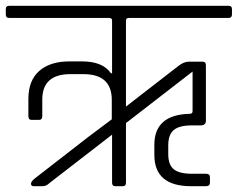

<svg xmlns="http://www.w3.org/2000/svg" viewBox="-34 -643 821 663"><path d="M-2 -623H755Q767 -623 767 -612V-593Q767 -581 755 -581H411Q401 -581 401 -572V-275L583 -416Q601 -430 618 -430H666Q677 -430 677 -418V-226Q677 -210 658 -210H628Q585 -210 566 -194Q547 -178 547 -141V-111Q547 -74 566 -58.5Q585 -43 629 -43H677Q691 -43 691 -31V-12Q691 0 676 0H626Q499 0 499 -108V-143Q499 -247 621 -250Q631 -250 631 -259V-396L401 -218V-12Q401 0 390 0H364Q353 0 353 -12V-178L137 -11Q126 0 113 0H83Q73 0 73 -8.5Q73 -17 89 -29L272 -171L352 -231V-298Q352 -387 254 -387H209Q112 -387 112 -299V-242Q112 -229 101 -229H75Q64 -229 64 -242V-301Q64 -365 101.5 -398Q139 -431 206 -431H249Q321 -431 349 -390H353V-572Q353 -581 343 -581H-2Q-14 -581 -14 -593V-612Q-14 -623 -2 -623Z"/></svg>

Font: Rajdhani
Style: Regular
Weight: 400
Designer: Satya Rajpurohit, Jyotish Sonowal
Foundry: Indian Type Foundry
Version: Version 1.201 February 1, 2022